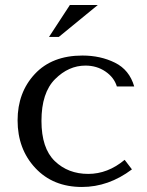

<svg xmlns="http://www.w3.org/2000/svg" viewBox="-20 -732 584 764"><path d="M331 -40Q409 -40 476 -96L505 -58Q412 12 306 12Q191 12 120.5 -63.5Q50 -139 50 -253Q50 -364 118.5 -437.5Q187 -511 308 -511Q380 -511 437.5 -482.5Q495 -454 514 -388H445Q434 -424 399.5 -447.5Q365 -471 320 -471Q253 -471 199 -417Q145 -363 145 -251Q145 -142 198 -91Q251 -40 331 -40ZM175 -585 258 -712H369L214 -585Z"/></svg>

Font: Tenor Sans
Style: Regular
Weight: 400
Designer: Denis Masharov
Foundry: Denis Masharov
Version: Version 1.1